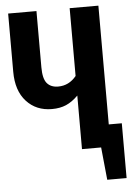

<svg xmlns="http://www.w3.org/2000/svg" viewBox="-58 -735 649 939"><g transform="rotate(-5 266.5 -266.0)"><path d="M525 -109V160H430L414 0H320V-263Q291 -234 261 -221Q231 -208 191 -208Q114 -208 66 -260.5Q18 -313 18 -406V-692H157V-416Q157 -360 176 -337.5Q195 -315 231 -315Q284 -315 320 -359V-692H461V-109Z"/></g></svg>

Font: Fira Sans Compressed SemiBold
Style: Regular
Weight: 600
Width: 1
Designer: bBox Type GmbH & Carrois Corporate GbR & Edenspiekermann AG
Foundry: bBox Type GmbH & Carrois Corporate GbR & Edenspiekermann AG
Version: Version 4.301